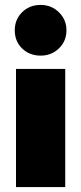

<svg xmlns="http://www.w3.org/2000/svg" viewBox="-20 -760 330 780"><path d="M40 -637Q40 -681 70 -710.5Q100 -740 145 -740Q189 -740 219.5 -710Q250 -680 250 -637Q250 -593 219.5 -563.5Q189 -534 145 -534Q100 -534 70 -563Q40 -592 40 -637ZM45 -480H245V0H45Z"/></svg>

Font: Prompt ExtraBold
Style: Regular
Weight: 800
Designer: Katatrad Team
Foundry: CadsonDemak
Version: Version 1.000